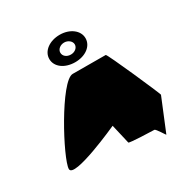

<svg xmlns="http://www.w3.org/2000/svg" viewBox="-211 -1164 1296 1331"><g transform="rotate(-30 436.5 -498.0)"><path d="M36 -145C36 -65 449 -253 449 -253L485 -98C486 -90 672 -84 685 -84C698 -84 741 -6 741 -14L847 -272C847 -282 663 -702 653 -702C653 -702 486 -703 389 -703C292 -703 36 -225 36 -145ZM300 -873C300 -810 362 -764 446 -764C528 -764 590 -810 590 -873C590 -936 526 -983 446 -983C364 -983 300 -936 300 -873ZM388 -873C388 -899 414 -921 446 -921C477 -921 504 -899 504 -873C504 -846 478 -825 446 -825C412 -825 388 -846 388 -873Z"/></g></svg>

Font: Ampere
Style: Ext
Weight: 400
Version: Version 1